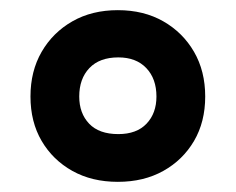

<svg xmlns="http://www.w3.org/2000/svg" viewBox="-20 -744 464 378"><path d="M212 -386Q161 -386 122.5 -407.5Q84 -429 62 -466.5Q40 -504 40 -554Q40 -604 62 -642Q84 -680 122.5 -702Q161 -724 212 -724Q263 -724 301.5 -702Q340 -680 362 -642Q384 -604 384 -554Q384 -504 362 -466.5Q340 -429 301.5 -407.5Q263 -386 212 -386ZM213 -480Q249 -480 268.5 -500.5Q288 -521 288 -554Q288 -589 268 -610Q248 -631 213 -631Q176 -631 156 -610Q136 -589 136 -554Q136 -521 155.5 -500.5Q175 -480 213 -480Z"/></svg>

Font: Noto Sans Cherokee
Style: Bold
Weight: 700
Designer: Monotype Design Team
Foundry: Monotype Imaging Inc.
Version: Version 2.001; ttfautohint (v1.8.4.7-5d5b)